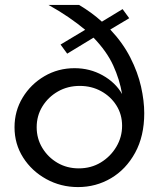

<svg xmlns="http://www.w3.org/2000/svg" viewBox="-20 -750 646 780"><path d="M566 -290Q566 -197 529 -129.5Q492 -62 431 -26Q370 10 297 10Q227 10 168 -22.5Q109 -55 74 -110Q39 -165 39 -233Q39 -299 72 -353.5Q105 -408 160.5 -440.5Q216 -473 283 -473Q345 -473 397 -444Q449 -415 476 -368Q466 -427 440 -484Q414 -541 360 -597L253 -532L226 -569L326 -629Q296 -654 259 -679.5Q222 -705 177 -730H301Q352 -700 394 -662L478 -713L505 -676L428 -630Q479 -576 509.5 -516Q540 -456 553 -398Q566 -340 566 -290ZM129 -233Q129 -187 152 -149Q175 -111 213.5 -88.5Q252 -66 300 -66Q350 -66 389.5 -90Q429 -114 452.5 -153.5Q476 -193 476 -239Q476 -285 453 -321.5Q430 -358 391 -379.5Q352 -401 304 -401Q255 -401 215.5 -378.5Q176 -356 152.5 -318Q129 -280 129 -233Z"/></svg>

Font: Raleway Medium
Style: Regular
Weight: 500
Designer: Matt McInerney, Pablo Impallari, Rodrigo Fuenzalida
Foundry: Matt McInerney, Pablo Impallari, Rodrigo Fuenzalida
Version: Version 4.026